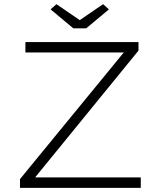

<svg xmlns="http://www.w3.org/2000/svg" viewBox="-20 -902 767 922"><path d="M76 0V-42L594 -674L608 -650H102V-700H645V-659L129 -26L113 -50H656V0ZM332 -766 223 -857 251 -882 378 -795H348L475 -882L503 -857L394 -766Z"/></svg>

Font: Lexend Exa ExtraLight
Style: Regular
Weight: 250
Designer: Bonnie Shaver-Troup, Thomas Jockin
Foundry: Lexend
Version: Version 1.007